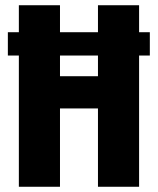

<svg xmlns="http://www.w3.org/2000/svg" viewBox="-20 -713 602 733"><path d="M552 -590V-501H511V0H354V-299H209V0H52V-501H10V-590H52V-693H209V-590H354V-693H511V-590ZM354 -422V-501H209V-422Z"/></svg>

Font: Fira Sans Extra Condensed
Style: Bold
Weight: 700
Width: 1
Designer: Carrois Corporate & Edenspiekermann AG
Foundry: Carrois Corporate GbR & Edenspiekermann AG
Version: Version 4.203